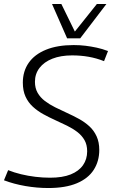

<svg xmlns="http://www.w3.org/2000/svg" viewBox="-30 -937 571 967"><path d="M514 -680 494 -629Q456 -644 416.5 -651Q377 -658 333 -658Q276 -658 234 -641.5Q192 -625 169 -595Q146 -565 146 -525Q146 -493 159.5 -469.5Q173 -446 196 -428.5Q219 -411 248 -396.5Q277 -382 308 -368Q339 -354 368 -338Q397 -322 420 -301Q443 -280 456.5 -250.5Q470 -221 470 -182Q470 -125 442 -81.5Q414 -38 357 -14Q300 10 213 10Q156 10 98 0Q40 -10 -10 -29L11 -80Q41 -68 76 -59.5Q111 -51 148.5 -46.5Q186 -42 222 -42Q285 -42 326 -58.5Q367 -75 388 -105Q409 -135 409 -175Q409 -208 395.5 -231.5Q382 -255 359 -272.5Q336 -290 307.5 -304Q279 -318 248 -332Q217 -346 188 -362Q159 -378 135.5 -399.5Q112 -421 98.5 -450.5Q85 -480 85 -521Q85 -578 114.5 -620.5Q144 -663 201.5 -686.5Q259 -710 341 -710Q373 -710 401 -706.5Q429 -703 457 -697Q485 -691 514 -680ZM506 -917 374 -744H308L232 -917H279L347 -778L458 -917Z"/></svg>

Font: Georama ExtraCondensed Thin Light
Style: Italic
Weight: 300
Italic angle: -9°
Version: Version 1.001